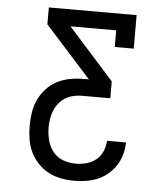

<svg xmlns="http://www.w3.org/2000/svg" viewBox="-53 -781 705 828"><g transform="rotate(5 300.0 -367.5)"><path d="M298 0Q269 0 240.5 -5.5Q212 -11 186.5 -24.5Q161 -38 141 -59.5Q121 -81 108.5 -107Q96 -133 91.5 -162Q87 -191 87 -220Q87 -249 91.5 -278Q96 -307 108.5 -333.5Q121 -360 141 -381.5Q161 -403 187 -416.5Q213 -430 242 -435.5Q271 -441 300 -441H324L125 -662V-735H505V-590H423V-662H225L423 -441V-368H300Q281 -368 262.5 -363.5Q244 -359 228.5 -349.5Q213 -340 201 -325Q189 -310 182 -293Q175 -276 172 -257Q169 -238 169 -220Q169 -192 176 -164.5Q183 -137 200 -115.5Q217 -94 243.5 -84Q270 -74 298 -74Q322 -74 345 -80Q368 -86 386.5 -101Q405 -116 414.5 -138.5Q424 -161 425 -184H507Q507 -158 500 -132.5Q493 -107 479 -85Q465 -63 444.5 -45.5Q424 -28 400 -18Q376 -8 350 -4Q324 0 298 0Z"/></g></svg>

Font: Iosevka Curly Slab Extended
Style: Regular
Weight: 400
Width: 7
Monospace: yes
Designer: Belleve Invis
Foundry: Belleve Invis
Version: Version 11.1.0; ttfautohint (v1.8.3)